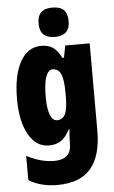

<svg xmlns="http://www.w3.org/2000/svg" viewBox="-65 -819 655 1101"><g transform="rotate(-5 262.5 -268.0)"><path d="M312 -484H321L334 -553H475V-50Q475 94 413 167Q351 240 219 240Q126 240 56 198V58Q138 101 214 101Q312 101 312 11V5Q312 -38 317 -71H312Q289 -28 261.5 -9Q234 10 192 10Q118 10 75 -66Q32 -142 32 -272Q32 -408 75.5 -485.5Q119 -563 197 -563Q237 -563 263 -545.5Q289 -528 312 -484ZM197 -270Q197 -201 211 -165.5Q225 -130 251 -130Q283 -130 297.5 -160Q312 -190 312 -256V-285Q312 -359 297.5 -391Q283 -423 250 -423Q225 -423 211 -385Q197 -347 197 -270ZM366 -691Q366 -607 279 -607Q193 -607 193 -691Q193 -734 213.5 -755Q234 -776 279 -776Q324 -776 345 -755Q366 -734 366 -691Z"/></g></svg>

Font: Noto Sans UI CondBlack
Style: Regular
Weight: 900
Width: 3
Designer: Monotype Design Team
Foundry: Monotype Imaging Inc.
Version: Version 1.001